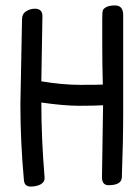

<svg xmlns="http://www.w3.org/2000/svg" viewBox="-20 -682 508 706"><path d="M132 -383Q210 -370 275 -370Q340 -370 358 -371Q356 -447 356 -517Q356 -587 356 -612Q356 -637 358 -643.5Q360 -650 371 -656Q382 -662 403 -662Q433 -662 433 -626V-272Q433 -162 428 -30Q427 -1 379 -1Q355 -1 355 -30L359 -295Q327 -293 271.5 -293Q216 -293 132 -305Q132 -173 144 -29Q145 -13 130 -4.5Q115 4 92.5 4Q70 4 68 -19Q55 -161 55 -299L61 -611Q61 -631 76 -640.5Q91 -650 108 -650Q136 -650 136 -623Z"/></svg>

Font: Patrick Hand
Style: Regular
Weight: 400
Designer: Patrick Wagesreiter
Foundry: Patrick Wagesreiter
Version: Version 1.003;PS 001.003;hotconv 1.0.70;makeotf.lib2.5.58329